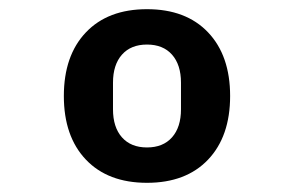

<svg xmlns="http://www.w3.org/2000/svg" viewBox="-20 -730 640 418"><path d="M119 -521Q119 -609 167 -659.5Q215 -710 300 -710Q385 -710 433 -659.5Q481 -609 481 -521Q481 -433 433 -382.5Q385 -332 300 -332Q215 -332 167 -382.5Q119 -433 119 -521ZM374 -492V-550Q374 -589 354.5 -611Q335 -633 300 -633Q265 -633 245.5 -611Q226 -589 226 -550V-492Q226 -453 245.5 -431Q265 -409 300 -409Q335 -409 354.5 -431Q374 -453 374 -492Z"/></svg>

Font: iA Writer Mono V
Style: Regular
Weight: 400
Designer: Mike Abbink, Paul van der Laan, Pieter van Rosmalen
Foundry: Bold Monday
Version: Version 2.000